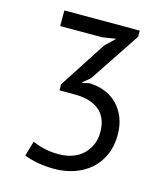

<svg xmlns="http://www.w3.org/2000/svg" viewBox="-107 -783 760 878"><g transform="rotate(15 272.5 -344.0)"><path d="M234 -58Q268 -58 297 -68Q326 -78 347 -97.5Q368 -117 380 -144Q392 -171 392 -203Q392 -273 350.5 -307Q309 -341 236 -341H162V-370L306 -592L352 -636L287 -626H89V-700H446V-671L287 -432L252 -403V-401L286 -408Q326 -407 360 -393.5Q394 -380 419 -354.5Q444 -329 458 -293.5Q472 -258 472 -213Q472 -159 453 -117Q434 -75 401.5 -46.5Q369 -18 325 -3Q281 12 232 12Q187 12 151 5Q115 -2 88 -13L109 -84Q132 -73 163.5 -65.5Q195 -58 234 -58Z"/></g></svg>

Font: PT Sans
Style: Regular
Weight: 400
Version: Version 2.003W OFL; ttfautohint (v1.6)